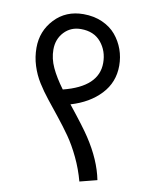

<svg xmlns="http://www.w3.org/2000/svg" viewBox="-81 -756 599 812"><g transform="rotate(10 219.0 -350.0)"><path d="M397.9 -511.2Q397.9 -439.9 350.3 -389.2Q302.7 -338.4 223.1 -314.9Q291 -230 315.9 -191.9Q374.5 -103 391.1 -19L316.9 0Q303.2 -51.3 280.5 -98.9Q257.8 -146.5 232.7 -182.4Q207.5 -218.3 179.9 -252.7Q152.3 -287.1 127.7 -318.1Q103 -349.1 83.3 -380.6Q63.5 -412.1 51.8 -449.2Q40 -486.3 40 -525.9Q40 -597.7 88.1 -648.9Q136.2 -700.2 211.9 -700.2Q256.8 -700.2 293 -684.1Q329.1 -668 351.6 -641.1Q374 -614.3 386 -581.1Q397.9 -547.9 397.9 -511.2ZM111.8 -530.8Q111.8 -492.2 129.4 -454.1Q147 -416 180.2 -371.1Q329.1 -408.7 329.1 -511.2Q329.1 -562.5 298.6 -599.4Q268.1 -636.2 211.9 -636.2Q168.5 -636.2 140.1 -606Q111.8 -575.7 111.8 -530.8Z"/></g></svg>

Font: LT Superior
Style: Regular
Weight: 400
Designer: Daniel Lyons
Foundry: LyonsType
Version: Version 1.000